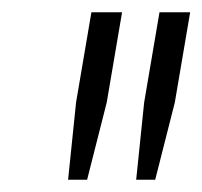

<svg xmlns="http://www.w3.org/2000/svg" viewBox="-20 -706 330 313"><path d="M91 -413 104 -539 129 -686H179L154 -539L122 -413ZM202 -413 215 -539 240 -686H290L265 -539L233 -413Z"/></svg>

Font: Archivo ExtraCondensed ExtraLight
Style: Italic
Weight: 250
Width: 2
Italic angle: -10°
Designer: Hector Gatti
Foundry: Omnibus-Type
Version: Version 2.001